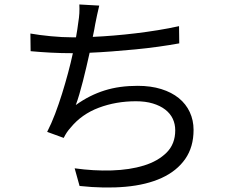

<svg xmlns="http://www.w3.org/2000/svg" viewBox="-20 -805 1040 859"><path d="M782 -611Q738 -603 688 -596Q638 -589 585.5 -584Q533 -579 481 -575Q429 -571 381 -569Q374 -538 366.5 -505.5Q359 -473 351 -442Q343 -411 335 -383.5Q327 -356 319 -335Q351 -358 383 -374Q415 -390 448.5 -400.5Q482 -411 518.5 -416Q555 -421 596 -421Q655 -421 701.5 -406.5Q748 -392 780 -366Q812 -340 829 -303.5Q846 -267 846 -224Q846 -147 808.5 -93.5Q771 -40 703.5 -9Q636 22 542 30.5Q448 39 336 27L314 -52Q399 -40 480 -42.5Q561 -45 624 -64.5Q687 -84 725.5 -122.5Q764 -161 764 -222Q764 -250 753 -273.5Q742 -297 719.5 -314.5Q697 -332 664 -342Q631 -352 588 -352Q499 -352 422 -323Q345 -294 296 -234Q286 -223 279 -212.5Q272 -202 265 -188L191 -215Q210 -252 226.5 -295.5Q243 -339 257.5 -385.5Q272 -432 284.5 -478.5Q297 -525 306 -567H305Q254 -567 207 -569.5Q160 -572 117 -576L116 -655Q155 -648 207 -643Q259 -638 304 -638H320Q324 -658 326 -674Q328 -690 330 -703Q334 -727 335 -746Q336 -765 335 -785L424 -780Q419 -760 414.5 -738.5Q410 -717 406 -697Q404 -686 401.5 -671.5Q399 -657 395 -640Q440 -642 488.5 -646Q537 -650 587 -656Q637 -662 686.5 -670Q736 -678 781 -688Z"/></svg>

Font: SpoqaHanSans-Regular
Style: Regular
Weight: 400
Designer: [Spoqa Han Sans] Dong-huui Kim \uAE40 \uB3D9 \uD718  Younghwa Kang \uAC15 \uC601 \uD654  [Noto Sans] Ryoko NISHIZUKA \u8
Foundry: Spoqa (http://www.spoqa-han-sans.com)
Version: Version 2.000